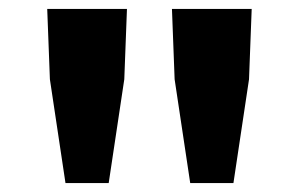

<svg xmlns="http://www.w3.org/2000/svg" viewBox="-20 -804 671 431"><path d="M127 -393H224L259 -626L265 -784H86L92 -626ZM407 -393H504L539 -626L545 -784H366L372 -626Z"/></svg>

Font: Noto Sans CJK HK Black
Style: Regular
Weight: 900
Designer: Ryoko NISHIZUKA 西塚涼子 (kana, bopomofo & ideographs); Paul D. Hunt (Latin, Greek & Cyrillic); Sandoll Communications 산돌커뮤니
Foundry: Adobe
Version: Version 2.004;hotconv 1.0.118;makeotfexe 2.5.65603